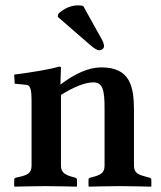

<svg xmlns="http://www.w3.org/2000/svg" viewBox="-20 -696 603 718"><path d="M208 -381H206L208 -444C208 -446 203 -447 201 -447C169 -437 103 -426 33 -417L35 -383L76 -379C90 -378 98 -371 98 -321V-76C98 -48 82 -41 50 -34L41 -32C36 -31 33 -29 33 -23V0L35 2C35 2 116 0 151 0C190 0 266 2 266 2L268 0V-23C268 -29 264 -31 260 -32L256 -33C226 -41 208 -49 208 -76V-341C258 -372 299 -388 329 -388C365 -388 371 -358 371 -290V-76C371 -48 354 -41 323 -33L319 -32C314 -31 311 -29 311 -23V0L313 2C313 2 389 0 425 0C464 0 544 2 544 2L546 0V-23C546 -29 542 -31 538 -32L530 -34C499 -42 481 -48 481 -76V-283C481 -374 466 -444 359 -444C311 -444 259 -420 208 -381ZM291 -674C287 -675 276 -676 271 -676C235 -676 206 -653 198 -644L196 -633L317 -528C334 -513 344 -508 352 -508C361 -508 369 -515 369 -524C369 -532 364 -543 360 -550Z"/></svg>

Font: Libertinus Serif Semibold
Style: Regular
Weight: 600
Designer: Philipp H. Poll, Khaled Hosny
Foundry: Caleb Maclennan
Version: Version 7.050;RELEASE